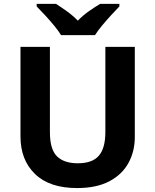

<svg xmlns="http://www.w3.org/2000/svg" viewBox="-20 -954 796 984"><path d="M670.9 -713.9V-252Q670.9 -178.2 638.4 -118.9Q606 -59.6 540.3 -24.9Q474.6 9.8 375 9.8Q233.4 9.8 159.2 -62.5Q85 -134.8 85 -253.9V-713.9H235.8V-276.9Q235.8 -188.5 272 -152.8Q308.1 -117.2 378.9 -117.2Q453.1 -117.2 486.6 -156Q520 -194.8 520 -277.8V-713.9ZM293 -773.9Q279.3 -796.4 256.8 -823.5Q234.4 -850.6 210.4 -876.5Q186.5 -902.3 168 -920.9V-934.1H267.1Q293 -917.5 322.8 -896.2Q352.5 -875 378.9 -848.1Q404.8 -875 435.8 -896.7Q466.8 -918.5 493.2 -934.1H591.8V-920.9Q574.2 -902.8 550.3 -877Q526.4 -851.1 503.7 -823.7Q481 -796.4 466.8 -773.9Z"/></svg>

Font: Open Sans
Style: Bold
Weight: 700
Designer: Monotype Design Team
Foundry: Monotype Imaging Inc.
Version: Version 3.000; ttfautohint (v1.8.4)